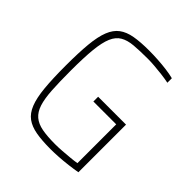

<svg xmlns="http://www.w3.org/2000/svg" viewBox="-191 -828 969 969"><g transform="rotate(45 293.0 -344.0)"><path d="M321 8Q260 8 217.5 0.5Q175 -7 147.5 -27Q120 -47 104.5 -86Q89 -125 83 -188Q77 -251 77 -344Q77 -437 83 -499.5Q89 -562 104.5 -601Q120 -640 147.5 -660.5Q175 -681 217.5 -688.5Q260 -696 321 -696Q351 -696 384 -694Q417 -692 447.5 -688Q478 -684 501 -678V-646Q476 -651 447.5 -654.5Q419 -658 392.5 -660Q366 -662 347 -662Q289 -662 248 -658.5Q207 -655 180.5 -639.5Q154 -624 139.5 -590Q125 -556 119 -497Q113 -438 113 -344Q113 -263 116.5 -206.5Q120 -150 131.5 -114.5Q143 -79 166 -59.5Q189 -40 226.5 -33Q264 -26 320 -26Q342 -26 369.5 -28Q397 -30 423.5 -32.5Q450 -35 467 -38V-315H304V-349H503V-9Q475 -4 442.5 0Q410 4 378.5 6Q347 8 321 8Z"/></g></svg>

Font: Saira SemiCondensed Thin
Style: Regular
Weight: 250
Width: 4
Designer: Hector Gatti with collaboration of the Omnibus-Type team
Foundry: Omnibus-Type
Version: Version 1.101